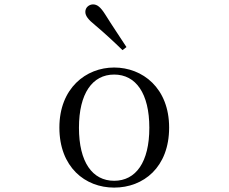

<svg xmlns="http://www.w3.org/2000/svg" viewBox="-20 -838 1040 873"><path d="M499 15C632 15 749 -77 749 -258C749 -438 628 -531 499 -531C371 -531 250 -437 250 -258C250 -78 367 15 499 15ZM499 -16C400 -16 339 -101 339 -257C339 -413 400 -499 499 -499C598 -499 659 -413 659 -257C659 -101 598 -16 499 -16ZM555 -624C524 -672 491 -720 458 -773C437 -806 422 -818 403 -818C386 -818 368 -805 368 -784C368 -766 381 -749 412 -724C456 -687 497 -649 537 -610Z"/></svg>

Font: Harano Aji Mincho TW
Style: Regular
Weight: 400
Foundry: Masamichi Hosoda
Version: HaranoAjiMinchoTW-Regular version 20230610;ttx 4.39.4